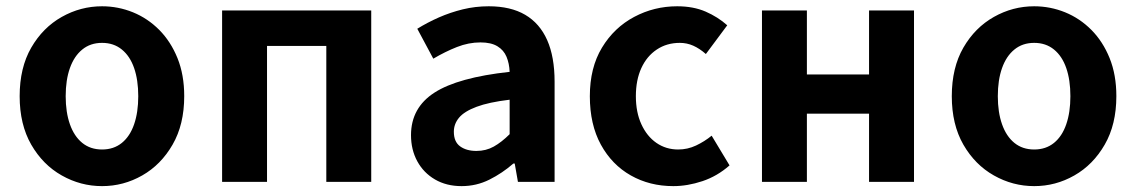

<svg xmlns="http://www.w3.org/2000/svg" viewBox="-20 -594 3710 627"><path d="M313.3 13.8Q243.3 13.8 181.6 -21.1Q119.9 -55.9 82 -121.7Q44.2 -187.5 44.2 -279.9Q44.2 -372.8 82 -438.4Q119.9 -503.9 181.6 -538.7Q243.3 -573.5 313.3 -573.5Q365.7 -573.5 414.1 -553.9Q462.4 -534.2 500 -496.4Q537.6 -458.5 559.6 -404.2Q581.6 -349.8 581.6 -279.9Q581.6 -187.5 543.6 -121.7Q505.7 -55.9 444.5 -21.1Q383.3 13.8 313.3 13.8ZM313.3 -105.8Q351.3 -105.8 377.9 -127.3Q404.5 -148.9 418 -188.2Q431.5 -227.4 431.5 -279.9Q431.5 -332.7 418 -371.7Q404.5 -410.7 377.9 -432.3Q351.3 -454 313.3 -454Q275.2 -454 248.7 -432.3Q222.1 -410.7 208.3 -371.7Q194.5 -332.7 194.5 -279.9Q194.5 -227.4 208.3 -188.2Q222.1 -148.9 248.7 -127.3Q275.2 -105.8 313.3 -105.8Z M705.3 0V-559.8H1192.3V0H1045.6V-444.1H852V0Z M1487.4 13.8Q1437.9 13.8 1400.6 -7.9Q1363.4 -29.5 1342.8 -67.2Q1322.2 -105 1322.2 -152.6Q1322.2 -242.2 1398.9 -291.6Q1475.7 -341 1644.3 -359.4Q1643.2 -386.8 1634.1 -408.6Q1625 -430.4 1604.4 -442.9Q1583.8 -455.5 1549.1 -455.5Q1510.3 -455.5 1472.3 -440.5Q1434.3 -425.6 1395 -402.4L1342.7 -500.1Q1376.1 -520.7 1413.2 -537.1Q1450.3 -553.4 1491.3 -563.5Q1532.3 -573.5 1576.1 -573.5Q1647.4 -573.5 1695 -545.7Q1742.6 -517.8 1766.9 -463Q1791.1 -408.3 1791.1 -327V0H1671.4L1660.9 -59.9H1656.4Q1620.3 -28.4 1578 -7.3Q1535.8 13.8 1487.4 13.8ZM1535.7 -101.1Q1567.1 -101.1 1592.6 -115.4Q1618.1 -129.7 1644.3 -155.8V-268.4Q1576.4 -260.3 1536.2 -245.2Q1496 -230.1 1479.1 -209.7Q1462.1 -189.3 1462.1 -163.8Q1462.1 -130.8 1482.7 -116Q1503.3 -101.1 1535.7 -101.1Z M2178.8 13.8Q2101.7 13.8 2040 -21.1Q1978.3 -55.9 1942.2 -121.7Q1906.2 -187.5 1906.2 -279.9Q1906.2 -372.8 1945.8 -438.4Q1985.4 -503.9 2050.8 -538.7Q2116.1 -573.5 2191.5 -573.5Q2244 -573.5 2284.1 -556.2Q2324.2 -538.8 2354.9 -511.4L2285.1 -417.6Q2264.6 -435.6 2243.9 -444.8Q2223.2 -454 2200.1 -454Q2157.4 -454 2124.9 -432.3Q2092.3 -410.7 2074.4 -371.7Q2056.5 -332.7 2056.5 -279.9Q2056.5 -227.4 2074.5 -188.2Q2092.5 -148.9 2123.7 -127.3Q2154.9 -105.8 2194.7 -105.8Q2225.4 -105.8 2253 -118.8Q2280.7 -131.9 2304 -150.9L2362.4 -53.9Q2322.4 -18.6 2273.8 -2.4Q2225.2 13.8 2178.8 13.8Z M2468.3 0V-559.8H2615V-350.9H2818V-559.8H2964.8V0H2818V-222.8H2615V0Z M3357.3 13.8Q3287.3 13.8 3225.6 -21.1Q3163.9 -55.9 3126 -121.7Q3088.2 -187.5 3088.2 -279.9Q3088.2 -372.8 3126 -438.4Q3163.9 -503.9 3225.6 -538.7Q3287.3 -573.5 3357.3 -573.5Q3409.7 -573.5 3458.1 -553.9Q3506.4 -534.2 3544 -496.4Q3581.6 -458.5 3603.6 -404.2Q3625.6 -349.8 3625.6 -279.9Q3625.6 -187.5 3587.6 -121.7Q3549.7 -55.9 3488.5 -21.1Q3427.3 13.8 3357.3 13.8ZM3357.3 -105.8Q3395.3 -105.8 3421.9 -127.3Q3448.5 -148.9 3462 -188.2Q3475.5 -227.4 3475.5 -279.9Q3475.5 -332.7 3462 -371.7Q3448.5 -410.7 3421.9 -432.3Q3395.3 -454 3357.3 -454Q3319.2 -454 3292.7 -432.3Q3266.1 -410.7 3252.3 -371.7Q3238.5 -332.7 3238.5 -279.9Q3238.5 -227.4 3252.3 -188.2Q3266.1 -148.9 3292.7 -127.3Q3319.2 -105.8 3357.3 -105.8Z"/></svg>

Font: Noto Sans KR Thin
Style: Regular
Weight: 100
Designer: Ryoko NISHIZUKA 西塚涼子 (kana, bopomofo & ideographs); Paul D. Hunt (Latin, Greek & Cyrillic); Sandoll Communications 산돌커뮤니
Foundry: Adobe
Version: Version 2.004-H2;hotconv 1.0.118;makeotfexe 2.5.65603